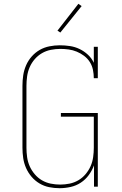

<svg xmlns="http://www.w3.org/2000/svg" viewBox="-20 -981 640 1009"><path d="M293 8Q265 8 238 2.5Q211 -3 187.5 -17Q164 -31 146 -52Q128 -73 117 -98Q106 -123 102 -150Q98 -177 98 -205V-530Q98 -558 102 -585Q106 -612 117 -637.5Q128 -663 146.5 -684Q165 -705 188.5 -718.5Q212 -732 239.5 -737.5Q267 -743 294 -743Q321 -743 347.5 -739Q374 -735 398 -723.5Q422 -712 442 -693.5Q462 -675 473 -651V-735H494V-570H473Q473 -592 468.5 -614Q464 -636 452 -655Q440 -674 422 -687.5Q404 -701 383.5 -709.5Q363 -718 341 -721Q319 -724 297 -724Q272 -724 247 -719Q222 -714 200.5 -701.5Q179 -689 162.5 -670Q146 -651 136 -628Q126 -605 122.5 -580Q119 -555 119 -530V-205Q119 -180 122.5 -155Q126 -130 136 -107.5Q146 -85 162.5 -65.5Q179 -46 200.5 -33.5Q222 -21 246.5 -16Q271 -11 296 -11Q321 -11 345.5 -16Q370 -21 391.5 -33.5Q413 -46 429.5 -65.5Q446 -85 456 -107.5Q466 -130 469.5 -155Q473 -180 473 -205V-368H300V-387H494V0H474V-112Q464 -85 446.5 -61Q429 -37 404.5 -21Q380 -5 351 1.5Q322 8 293 8ZM297 -810 282 -820 392 -961 409 -949Z"/></svg>

Font: Iosevka HT Thin Extended
Style: Regular
Weight: 100
Width: 7
Monospace: yes
Designer: Belleve Invis
Foundry: Belleve Invis
Version: Version 32.3.0; ttfautohint (v1.8.4)